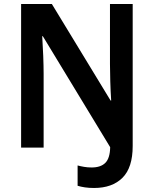

<svg xmlns="http://www.w3.org/2000/svg" viewBox="-20 -734 765 955"><path d="M448 201Q423 201 402.5 198Q382 195 366 190V89Q381 93 398.5 96Q416 99 436 99Q481 99 504 76Q527 53 528 -2L193 -554H190Q193 -510 195 -456.5Q197 -403 197 -367V0H85V-714H238L530 -234H533Q530 -279 528.5 -329.5Q527 -380 527 -415V-714H640V-8Q640 100 589 150.5Q538 201 448 201Z"/></svg>

Font: Noto Sans Gujarati SemiCondensed SemiBold
Style: Regular
Weight: 600
Width: 4
Designer: Jelle Bosma - Monotype Design Team, Universal Thirst
Foundry: Monotype Imaging Inc.
Version: Version 2.106; ttfautohint (v1.8.4.7-5d5b)